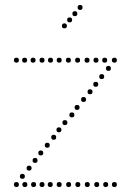

<svg xmlns="http://www.w3.org/2000/svg" viewBox="-20 -752 524 772"><path d="M239 -638Q229 -638 229 -648Q229 -658 239 -658Q249 -658 249 -648Q249 -638 239 -638ZM260 -662Q250 -662 250 -672Q250 -682 260 -682Q270 -682 270 -672Q270 -662 260 -662ZM281 -687Q271 -687 271 -697Q271 -707 281 -707Q291 -707 291 -697Q291 -687 281 -687ZM302 -712Q292 -712 292 -722Q292 -732 302 -732Q312 -732 312 -722Q312 -712 302 -712ZM46 -500Q36 -500 36 -510Q36 -520 46 -520Q56 -520 56 -510Q56 -500 46 -500ZM241 -249Q231 -249 231 -259Q231 -269 241 -269Q251 -269 251 -259Q251 -249 241 -249ZM416 -467Q406 -467 406 -477Q406 -487 416 -487Q426 -487 426 -477Q426 -467 416 -467ZM389 -434Q379 -434 379 -444Q379 -454 389 -454Q399 -454 399 -444Q399 -434 389 -434ZM365 -403Q355 -403 355 -413Q355 -423 365 -423Q375 -423 375 -413Q375 -403 365 -403ZM440 -500Q430 -500 430 -510Q430 -520 440 -520Q450 -520 450 -510Q450 -500 440 -500ZM342 -373Q332 -373 332 -383Q332 -393 342 -393Q352 -393 352 -383Q352 -373 342 -373ZM316 -342Q306 -342 306 -352Q306 -362 316 -362Q326 -362 326 -352Q326 -342 316 -342ZM290 -310Q280 -310 280 -320Q280 -330 290 -330Q300 -330 300 -320Q300 -310 290 -310ZM269 -280Q259 -280 259 -290Q259 -300 269 -300Q279 -300 279 -290Q279 -280 269 -280ZM70 -53Q80 -53 80 -43Q80 -33 70 -33Q60 -33 60 -43Q60 -53 70 -53ZM97 -86Q107 -86 107 -76Q107 -66 97 -66Q87 -66 87 -76Q87 -86 97 -86ZM121 -117Q131 -117 131 -107Q131 -97 121 -97Q111 -97 111 -107Q111 -117 121 -117ZM46 -20Q56 -20 56 -10Q56 0 46 0Q36 0 36 -10Q36 -20 46 -20ZM144 -147Q154 -147 154 -137Q154 -127 144 -127Q134 -127 134 -137Q134 -147 144 -147ZM170 -178Q180 -178 180 -168Q180 -158 170 -158Q160 -158 160 -168Q160 -178 170 -178ZM196 -210Q206 -210 206 -200Q206 -190 196 -190Q186 -190 186 -200Q186 -210 196 -210ZM217 -240Q227 -240 227 -230Q227 -220 217 -220Q207 -220 207 -230Q207 -240 217 -240ZM440 -20Q450 -20 450 -10Q450 0 440 0Q430 0 430 -10Q430 -20 440 -20ZM79 -500Q69 -500 69 -510Q69 -520 79 -520Q89 -520 89 -510Q89 -500 79 -500ZM113 -500Q103 -500 103 -510Q103 -520 113 -520Q123 -520 123 -510Q123 -500 113 -500ZM149 -500Q139 -500 139 -510Q139 -520 149 -520Q159 -520 159 -510Q159 -500 149 -500ZM401 -500Q391 -500 391 -510Q391 -520 401 -520Q411 -520 411 -510Q411 -500 401 -500ZM366 -500Q356 -500 356 -510Q356 -520 366 -520Q376 -520 376 -510Q376 -500 366 -500ZM330 -500Q320 -500 320 -510Q320 -520 330 -520Q340 -520 340 -510Q340 -500 330 -500ZM292 -500Q282 -500 282 -510Q282 -520 292 -520Q302 -520 302 -510Q302 -500 292 -500ZM255 -500Q245 -500 245 -510Q245 -520 255 -520Q265 -520 265 -510Q265 -500 255 -500ZM218 -500Q208 -500 208 -510Q208 -520 218 -520Q228 -520 228 -510Q228 -500 218 -500ZM183 -500Q173 -500 173 -510Q173 -520 183 -520Q193 -520 193 -510Q193 -500 183 -500ZM80 0Q70 0 70 -10Q70 -20 80 -20Q90 -20 90 -10Q90 0 80 0ZM115 0Q105 0 105 -10Q105 -20 115 -20Q125 -20 125 -10Q125 0 115 0ZM149 0Q139 0 139 -10Q139 -20 149 -20Q159 -20 159 -10Q159 0 149 0ZM182 0Q172 0 172 -10Q172 -20 182 -20Q192 -20 192 -10Q192 0 182 0ZM405 0Q395 0 395 -10Q395 -20 405 -20Q415 -20 415 -10Q415 0 405 0ZM369 0Q359 0 359 -10Q359 -20 369 -20Q379 -20 379 -10Q379 0 369 0ZM331 0Q321 0 321 -10Q321 -20 331 -20Q341 -20 341 -10Q341 0 331 0ZM293 0Q283 0 283 -10Q283 -20 293 -20Q303 -20 303 -10Q303 0 293 0ZM256 0Q246 0 246 -10Q246 -20 256 -20Q266 -20 266 -10Q266 0 256 0ZM218 0Q208 0 208 -10Q208 -20 218 -20Q228 -20 228 -10Q228 0 218 0Z"/></svg>

Font: Raleway Dots 
Style: Regular
Weight: 400
Version: Version 1.000